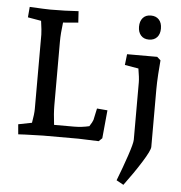

<svg xmlns="http://www.w3.org/2000/svg" viewBox="-62 -780 1010 1073"><g transform="rotate(5 443.5 -243.0)"><path d="M55 -51 131 -66Q140 -116 140 -144V-561Q140 -582 132 -638L57 -651L62 -710Q152 -705 178 -705Q261 -705 336 -710L340 -646L255 -639Q247 -577 247 -531V-174Q247 -129 255 -65H367Q410 -65 452 -75Q469 -101 472 -112L486 -177L545 -172L530 -14L511 4Q454 2 397 0H199L100 3L60 5ZM706 -21V-117V-343Q706 -368 697 -420L620 -433L627 -494H796L816 -476Q813 -447 810 -397.5Q807 -348 807 -313V10Q807 30 765 97Q723 164 670 235L630 213Q659 139 682.5 69Q706 -1 706 -21ZM680 -653Q680 -684 696 -702.5Q712 -721 741 -721Q770 -721 786.5 -703Q803 -685 803 -653Q803 -622 786.5 -604Q770 -586 741 -586Q712 -586 696 -604.5Q680 -623 680 -653Z"/></g></svg>

Font: Andada Pro SemiBold
Style: Regular
Weight: 600
Designer: Carolina Giovagnoli
Foundry: Huerta Tipografica
Version: Version 3.005